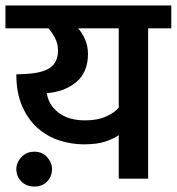

<svg xmlns="http://www.w3.org/2000/svg" viewBox="-30 -656 649 705"><path d="M30 -35Q30 -59 48.5 -79Q67 -99 96 -99Q125 -99 143 -79Q161 -59 161 -35Q161 -8 143 10.5Q125 29 96 29Q67 29 48.5 10.5Q30 -8 30 -35ZM514 -552V0H406V-160Q392 -149 360.5 -137.5Q329 -126 278 -126Q232 -126 187.5 -140.5Q143 -155 108 -186Q73 -217 51.5 -266Q30 -315 30 -383L54 -384Q121 -386 152 -406Q183 -426 183 -471Q183 -495 172.5 -515.5Q162 -536 148 -552H-10V-636H599V-552ZM406 -261V-552H257Q271 -536 282 -512Q293 -488 293 -458Q293 -391 250.5 -355Q208 -319 142 -314Q147 -273 183.5 -243.5Q220 -214 283 -214Q328 -214 360 -228.5Q392 -243 406 -261Z"/></svg>

Font: Ek Mukta SemiBold
Style: Regular
Weight: 600
Designer: Girish Dalvi and Yashodeep Gholap
Foundry: Ek Type
Version: Version 2.538;PS 1.002;hotconv 16.6.51;makeotf.lib2.5.65220;